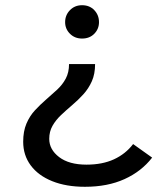

<svg xmlns="http://www.w3.org/2000/svg" viewBox="-20 -555 613 737"><path d="M306 162Q234 162 180.5 140.5Q127 119 98 80Q69 41 69 -11Q69 -51 81.5 -80.5Q94 -110 114.5 -132Q135 -154 157 -173Q179 -192 199.5 -211Q220 -230 232.5 -253.5Q245 -277 245 -309H345Q345 -271 332.5 -243Q320 -215 300 -193Q280 -171 257 -151.5Q234 -132 214 -113Q194 -94 181.5 -72Q169 -50 169 -22Q169 19 207 48Q245 77 312 77Q373 77 417.5 56.5Q462 36 491 -2L564 50Q523 103 458 132.5Q393 162 306 162ZM295 -407Q267 -407 248.5 -425.5Q230 -444 230 -470Q230 -497 248.5 -516Q267 -535 295 -535Q324 -535 342 -516Q360 -497 360 -470Q360 -444 342 -425.5Q324 -407 295 -407Z"/></svg>

Font: MOST Montserrat Medium
Style: Regular
Weight: 500
Designer: Julieta Ulanovsky
Foundry: Julieta Ulanovsky
Version: Version 8.000;March 11, 2024;FontCreator 15.0.0.2926 64-bit